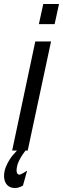

<svg xmlns="http://www.w3.org/2000/svg" viewBox="-75 -755 316 963"><path d="M221 -735H142L120 -634H199ZM64 0 181 -547H102L-14 0H10C0 11 -7 19 -12 25L-17 31C-31 50 -47 79 -52 103C-62 148 -45 188 0 188C11 188 21 186 40 176L61 101C44 112 28 121 23 121C13 121 4 112 10 83C12 71 16 60 21 50C31 30 43 13 53 0Z"/></svg>

Font: League Gothic Condensed Italic
Style: Regular
Weight: 400
Width: 3
Designer: Tyler Finck
Foundry: The League of Moveable Type
Version: Version 1.001;PS 001.001;hotconv 1.0.56;makeotf.lib2.0.21325